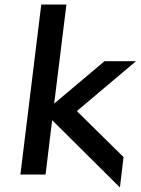

<svg xmlns="http://www.w3.org/2000/svg" viewBox="-20 -770 620 847"><path d="M580 -500 319 -280 525 -77 509 57 210 -240 181 0H70L162 -750H273L219 -313L441 -500Z"/></svg>

Font: Orkney Medium
Style: MediumItalic
Weight: 500
Designer: Samuel Oakes and Alfredo Marco Pradil
Foundry: Alfredo Marco Pradil
Version: 1.0; ttfautohint (v1.5)